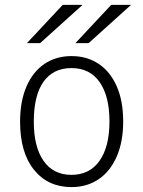

<svg xmlns="http://www.w3.org/2000/svg" viewBox="-20 -752 584 784"><path d="M62 -255Q62 -338 88 -398.5Q114 -459 161.5 -491Q209 -523 272 -523Q335 -523 382.5 -491.5Q430 -460 456.5 -400Q483 -340 483 -256Q483 -173 456.5 -112.5Q430 -52 382.5 -20Q335 12 272 12Q176 12 119 -58.5Q62 -129 62 -255ZM427 -256Q427 -359 387 -416.5Q347 -474 272 -474Q197 -474 157.5 -418Q118 -362 118 -255Q118 -152 158 -95Q198 -38 272 -38Q346 -38 386.5 -95.5Q427 -153 427 -256ZM90 -576 236 -732H317L144 -576ZM288 -576 434 -732H515L342 -576Z"/></svg>

Font: Overpass ExtraLight
Style: Regular
Weight: 200
Designer: Delve Withrington, Thomas Jockin
Foundry: Delve Fonts
Version: Version 3.000;DELV;Overpass